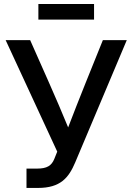

<svg xmlns="http://www.w3.org/2000/svg" viewBox="-20 -925 652 945"><path d="M162.6 -95.2H110.4V0H167C276.9 0 317.9 -49.3 350.1 -125.5L604 -727.5H486.3L402.8 -520.5C371.1 -441.4 343.3 -371.1 315.4 -297.9C285.2 -371.1 255.4 -441.4 220.2 -520.5L128.4 -727.5H7.8L261.7 -178.7L247.6 -143.6C233.9 -108.9 210.4 -95.2 162.6 -95.2ZM442.9 -828.6V-905.3H168.9V-828.6Z"/></svg>

Font: Inteeer Medium
Style: Regular
Weight: 500
Designer: Rasmus Andersson
Foundry: rsms
Version: Version 4.001;Glyphs 3.4 (3402)